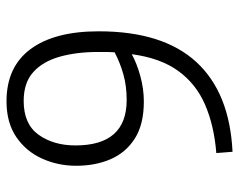

<svg xmlns="http://www.w3.org/2000/svg" viewBox="-94 -642 751 604"><g transform="rotate(90 282.0 -340.5)"><path d="M299 15Q191 15 135 -60.5Q79 -136 79 -275Q79 -477 175.5 -582Q272 -687 458 -696L462 -645Q375 -638 309.5 -609.5Q244 -581 203.5 -525Q163 -469 151 -379Q180 -395 220 -406Q260 -417 300 -417Q372 -417 416.5 -388.5Q461 -360 481.5 -312Q502 -264 502 -204Q502 -147 479.5 -97Q457 -47 412 -16Q367 15 299 15ZM298 -39Q371 -39 404.5 -86Q438 -133 438 -202Q438 -363 295 -363Q251 -363 214 -352.5Q177 -342 145 -325Q144 -312 144 -302Q144 -292 144 -273Q144 -205 159 -152Q174 -99 207.5 -69Q241 -39 298 -39Z"/></g></svg>

Font: Ubuntu Sans Light
Style: Regular
Weight: 300
Designer: Dalton Maag Ltd
Foundry: Dalton Maag Ltd
Version: Version 1.006; ttfautohint (v1.8.4.7-5d5b)